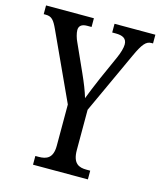

<svg xmlns="http://www.w3.org/2000/svg" viewBox="-111 -793 730 872"><g transform="rotate(15 254.0 -357.0)"><path d="M127 0H385V-41H367C332 -41 302 -52 302 -116V-305L436 -596C463 -655 479 -673 503 -673H511V-714H319V-673H336C367 -673 388 -664 388 -635C388 -619 381 -595 370 -570L320 -458C302 -416 287 -380 277 -353C268 -384 254 -419 236 -459L177 -590C170 -604 163 -628 163 -643C163 -659 172 -673 201 -673H222V-714H-3V-673H7C35 -673 46 -659 64 -620L209 -305V-111C209 -52 179 -41 142 -41H127Z"/></g></svg>

Font: Noto Serif Georgian ExtraCondensed
Style: Regular
Weight: 400
Width: 2
Designer: Monotype Design Team, Akaki Razmadze
Foundry: Google LLC
Version: Version 2.003